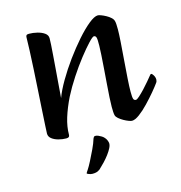

<svg xmlns="http://www.w3.org/2000/svg" viewBox="-108 -621 877 931"><g transform="rotate(-15 330.0 -156.0)"><path d="M164.1 13Q145.5 13 125.7 7.7Q105.8 2.4 92.7 -8Q79.6 -18.3 79.6 -33.8Q79.6 -41.9 81.5 -73.3Q83.3 -104.7 86 -150.5Q88.7 -196.3 92 -249Q95.4 -301.7 98.1 -352.5Q100.8 -403.2 102.6 -444.8Q104.5 -486.4 104.5 -510.1Q104.5 -517.2 107.6 -520.6Q110.8 -524 120.2 -524Q140.4 -524 161.5 -518.8Q182.6 -513.7 197.1 -503.4Q211.6 -493 211.6 -477.2Q211.6 -468.7 210.4 -445.3Q209.2 -422 206.6 -391.2Q204.1 -360.4 201.6 -326.5Q199 -292.7 196.5 -262.4Q194 -232.1 192.5 -210.6Q191 -189.1 190.3 -182.4Q203.4 -218.3 229.9 -263.6Q256.4 -309 289.6 -354.6Q322.9 -400.1 356.7 -438.6Q390.6 -477 419.5 -500.5Q448.5 -524 465.9 -524Q470.8 -524 482 -519.9Q493.2 -515.8 505.7 -508.9Q518.2 -502.1 527.5 -493.6Q536.9 -485.2 539.3 -475.9Q541.3 -469.7 541.9 -458.9Q542.6 -448 542.6 -432.9Q542.6 -411.6 539.8 -370.3Q536.9 -329.1 533.1 -281.2Q529.4 -233.4 526.5 -191.1Q523.7 -148.8 523.7 -125.1Q523.7 -96.9 526.8 -88.6Q530 -80.2 538.8 -80.2Q544.6 -80.2 557.4 -91.8Q570.2 -103.4 585.5 -119.6Q600.9 -135.9 614 -151.7Q627.2 -167.6 633.6 -175.4Q637.2 -179.3 638.5 -181Q639.9 -182.7 642.2 -182.7Q646.7 -182.7 653.1 -172.1Q659.6 -161.5 659.6 -150Q659.6 -145.7 658.3 -141.7Q657 -137.6 654.1 -133.8Q643.6 -119 623.3 -94.7Q602.9 -70.4 579.1 -45.5Q555.3 -20.5 532.7 -3.8Q510.1 13 494.4 13Q489.5 13 478.3 8.9Q467.1 4.8 454.2 -2.4Q441.4 -9.6 431.5 -18.1Q421.6 -26.5 419.3 -35.1Q417.6 -42 417 -52.5Q416.3 -63 416.3 -78.1Q416.3 -94.6 418 -125.1Q419.7 -155.6 422.7 -192.9Q425.8 -230.2 428.3 -267Q430.8 -303.7 432.9 -333.8Q434.9 -363.9 434.9 -379.7Q435.6 -413.5 432.4 -422.1Q429.2 -430.8 421.1 -430.8Q414.5 -430.8 393 -407.9Q371.5 -385.1 342.3 -347.9Q313.1 -310.8 283.8 -265.9Q254.4 -221.1 232.4 -178Q208.7 -129.5 194.9 -85.3Q181.2 -41 181.2 -0.9Q181.2 6.2 177.5 9.6Q173.7 13 164.1 13ZM243.5 211.7Q234.9 211.7 225.2 208.1Q215.5 204.4 215.5 202.4Q215.5 200.4 225.9 185.3Q233.8 173.5 246.3 149.2Q258.9 124.9 271.8 97.4Q284.8 69.9 291.2 48.2Q294.4 41.4 296.5 39.5Q298.6 37.5 303.1 37.5Q309.7 37.5 316.9 40.5Q324.1 43.5 331.4 47.9Q338.8 52.2 343 56.7Q351.1 64.9 354.4 72.7Q357.7 80.4 358.9 87.4Q360.1 98.1 353.1 112.3Q346 126.5 334.2 142.3Q322.3 158.2 308.1 173.1Q293.9 188 280.3 200.6Q271.9 206.4 263.9 209.1Q255.8 211.7 243.5 211.7Z"/></g></svg>

Font: Briem Hand Thin
Style: Regular
Weight: 100
Designer: Gunnlaugur SE Briem, Eben Sorkin
Foundry: Sorkin Type Co.
Version: Version 1.003